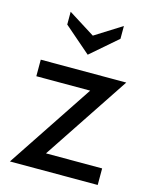

<svg xmlns="http://www.w3.org/2000/svg" viewBox="-112 -812 695 885"><g transform="rotate(15 235.5 -369.5)"><path d="M173 -79H441V0H22L295 -411H38V-490H446ZM114 -678V-739L241 -659L368 -739V-678L241 -568Z"/></g></svg>

Font: Cabin
Style: Regular
Weight: 400
Designer: Pablo Impallari
Foundry: Pablo Impallari. http://www.impallari.com Igino Marini. http://www.ikern.com
Version: Version 2.001